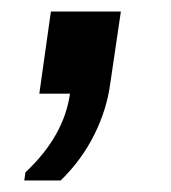

<svg xmlns="http://www.w3.org/2000/svg" viewBox="-20 -162 295 332"><path d="M22 150 24 136Q58 104 77 70Q96 36 101 0H48L68 -142H189L171 -20Q165 27 143 71Q121 115 85 150Z"/></svg>

Font: Chivo Medium
Style: Italic
Weight: 500
Italic angle: -8.05°
Designer: Hector Gatti
Foundry: Omnibus-Type
Version: Version 2.002